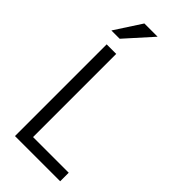

<svg xmlns="http://www.w3.org/2000/svg" viewBox="-294 -1008 1066 1066"><g transform="rotate(45 238.5 -475.0)"><path d="M78 0V-720H153V0ZM120 0V-67H433V0ZM107 -793H42L144 -950H248Z"/></g></svg>

Font: Instrument Sans SemiCondensed
Style: Regular
Weight: 400
Width: 4
Designer: Rodrigo Fuenzalida
Foundry: fragTYPE
Version: Version 1.000;gftools[0.9.28]